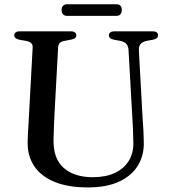

<svg xmlns="http://www.w3.org/2000/svg" viewBox="-20 -844 783 882"><path d="M588.5 -294.5 570.5 -613.5Q569.5 -632 560.5 -642.2Q551.5 -652.5 531.5 -656.5L503.5 -661.5Q490 -664.5 485 -669.5Q480 -674.5 480 -682Q480 -690 486.5 -695Q493 -700 504 -700H682Q694 -700 700 -695Q706 -690 706 -682Q706 -674.5 700.8 -669.5Q695.5 -664.5 682.5 -661.5L656.5 -657Q633 -652 624.8 -640.5Q616.5 -629 618 -611L635.5 -294Q637.5 -269 638.8 -244.8Q640 -220.5 640.5 -194.5Q643 -133 614.5 -85.2Q586 -37.5 528.2 -10.2Q470.5 17 383.5 17Q291.5 17 229.2 -9Q167 -35 136.2 -82.2Q105.5 -129.5 107 -193Q107 -206.5 108.2 -227Q109.5 -247.5 110.8 -271.8Q112 -296 113.5 -321.5L130 -625Q131 -639 123 -646.2Q115 -653.5 97.5 -656.5L69 -661.5Q45.5 -666.5 45.5 -682Q45.5 -690 51.8 -695Q58 -700 70 -700H306Q318 -700 324.2 -695Q330.5 -690 330.5 -682Q330.5 -674.5 325.2 -669.5Q320 -664.5 306.5 -662L278 -656.5Q262.5 -654 255.2 -647.2Q248 -640.5 247 -626L230.5 -323Q228.5 -286.5 227.5 -257Q226.5 -227.5 226 -203Q224 -115.5 272.5 -72.8Q321 -30 407 -30Q466 -30 508 -49.8Q550 -69.5 572.2 -106.2Q594.5 -143 592.5 -194.5Q592 -228.5 590.8 -251.5Q589.5 -274.5 588.5 -294.5ZM263 -797.5Q263 -811 269.8 -817.8Q276.5 -824.5 288.5 -824.5H514Q526.5 -824.5 533 -818Q539.5 -811.5 539.5 -798Q539.5 -784.5 533 -777.8Q526.5 -771 514 -771H288.5Q276.5 -771 269.8 -777.8Q263 -784.5 263 -797.5Z"/></svg>

Font: Fraunces
Style: Regular
Weight: 400
Version: Version 1.000;[b76b70a41]